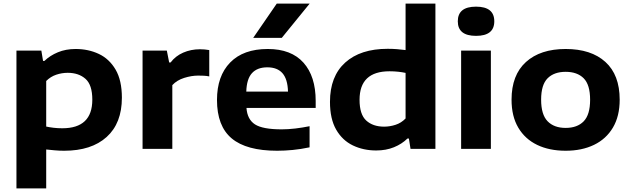

<svg xmlns="http://www.w3.org/2000/svg" viewBox="-20 -828 3510 1068"><path d="M71.5 220V-546.5H210L219.5 -489H227Q258 -519 302 -537.2Q346 -555.5 400.5 -555.5Q471.5 -555.5 529.8 -528Q588 -500.5 623 -440.8Q658 -381 658 -284.5Q658 -142.5 573.2 -66Q488.5 10.5 337 10.5Q310 10.5 284.5 8.2Q259 6 237 3.5V220ZM326.5 -114.5Q493.5 -114.5 493.5 -273.5Q493.5 -356 455.5 -389.5Q417.5 -423 356.5 -423Q324.5 -423 293 -412.5Q261.5 -402 237 -377.5V-124Q255.5 -120 278.5 -117.2Q301.5 -114.5 326.5 -114.5Z M773 0V-546.5H908L921 -480.5H929Q956 -516.5 999 -535.2Q1042 -554 1092 -554Q1118.5 -554 1144 -549.5V-403Q1129.5 -406 1113.2 -406.8Q1097 -407.5 1082.5 -407.5Q1045.5 -407.5 1004.8 -394.8Q964 -382 938.5 -354.5V0Z M1521.5 10.5Q1351 10.5 1269 -58Q1187 -126.5 1187 -272Q1187 -405 1260.2 -480.2Q1333.5 -555.5 1469.5 -555.5Q1600 -555.5 1668 -479.5Q1736 -403.5 1736 -266.5V-227.5H1351Q1355.5 -164 1398.2 -136.2Q1441 -108.5 1547 -108.5Q1582 -108.5 1622.5 -113.2Q1663 -118 1702 -126V-8.5Q1652.5 2 1607.8 6.2Q1563 10.5 1521.5 10.5ZM1467 -453.5Q1411 -453.5 1381.5 -421Q1352 -388.5 1350 -318.5H1582Q1580 -388 1551.2 -420.8Q1522.5 -453.5 1467 -453.5ZM1388.5 -617.5 1519.5 -808H1702.5L1547.5 -617.5Z M2072.5 9Q2001.5 9 1943 -19Q1884.5 -47 1850 -106.8Q1815.5 -166.5 1815.5 -261.5Q1815.5 -403.5 1900.2 -480Q1985 -556.5 2136.5 -556.5Q2163 -556.5 2188.8 -554.5Q2214.5 -552.5 2236 -549.5V-808H2402V0H2263.5L2254.5 -57.5H2246.5Q2215.5 -27 2171.5 -9Q2127.5 9 2072.5 9ZM2116.5 -123.5Q2148.5 -123.5 2180.2 -133.8Q2212 -144 2236 -169V-422.5Q2218 -426.5 2194.8 -429Q2171.5 -431.5 2147 -431.5Q1980 -431.5 1980 -273Q1980 -191.5 2017.2 -157.5Q2054.5 -123.5 2116.5 -123.5Z M2545 0V-546.5H2710.5V0ZM2628 -628.5Q2526.5 -628.5 2526.5 -709.5Q2526.5 -791 2628 -791Q2729.5 -791 2729.5 -709.5Q2729.5 -628.5 2628 -628.5Z M3126.5 10.5Q3035.5 10.5 2968 -22Q2900.5 -54.5 2863 -117.8Q2825.5 -181 2825.5 -273.5Q2825.5 -410.5 2905.5 -483Q2985.5 -555.5 3126.5 -555.5Q3268 -555.5 3347.5 -483.5Q3427 -411.5 3427 -273.5Q3427 -182 3389.5 -118.5Q3352 -55 3284.2 -22.2Q3216.5 10.5 3126.5 10.5ZM3126.5 -116.5Q3191 -116.5 3226.8 -153.2Q3262.5 -190 3262.5 -273Q3262.5 -356.5 3226.8 -392.5Q3191 -428.5 3126.5 -428.5Q3062 -428.5 3026 -392.5Q2990 -356.5 2990 -273.5Q2990 -190.5 3026 -153.5Q3062 -116.5 3126.5 -116.5Z"/></svg>

Font: Encode Sans Expanded
Style: Bold
Weight: 700
Width: 7
Designer: Multiple Designers
Foundry: Impallari Type
Version: Version 3.000; ttfautohint (v1.8.3) -l 8 -r 50 -G 200 -x 14 